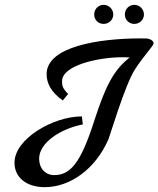

<svg xmlns="http://www.w3.org/2000/svg" viewBox="-20 -778 656 795"><path d="M599 -616C593 -619 584 -619 562 -619C389 -619 173 -585 173 -471C173 -436 189 -398 240 -362L262 -389C238 -413 237 -424 237 -442C237 -508 389 -541 486 -541C492 -541 503 -541 517 -540C452 -489 418 -426 370 -277C313 -99 270 -53 204 -53C168 -53 142 -81 142 -121C142 -186 228 -244 323 -263L319 -296C201 -296 40 -204 40 -104C40 -43 90 -3 165 -3C269 -3 374 -76 429 -201C435 -215 498 -428 539 -491C573 -544 616 -589 616 -598C616 -606 609 -613 599 -616ZM370 -718C370 -696 387 -679 409 -679C431 -679 449 -696 449 -718C449 -740 431 -758 409 -758C387 -758 370 -740 370 -718ZM497 -718C497 -696 514 -679 536 -679C558 -679 576 -696 576 -718C576 -740 558 -758 536 -758C514 -758 497 -740 497 -718Z"/></svg>

Font: Marck Script
Style: Regular
Weight: 400
Designer: Denis Masharov, Marck Fogel
Foundry: Denis Masharov
Version: Version 1.002